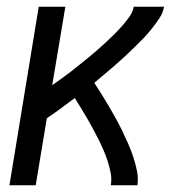

<svg xmlns="http://www.w3.org/2000/svg" viewBox="-20 -550 540 570"><path d="M8 0 95 -530H174L135 -297Q149 -307 163 -317Q177 -327 190.5 -337.5Q204 -348 217 -358.5Q230 -369 243.5 -380Q257 -391 269.5 -402Q282 -413 294.5 -424.5Q307 -436 319 -448Q331 -460 342.5 -473Q354 -486 364 -500Q374 -514 377 -530H467Q464 -512 453 -495.5Q442 -479 430 -464Q418 -449 404.5 -435Q391 -421 377 -407.5Q363 -394 348.5 -380.5Q334 -367 319.5 -354.5Q305 -342 290 -329.5Q275 -317 260 -304Q271 -287 282 -269.5Q293 -252 303.5 -234Q314 -216 324 -198Q334 -180 343 -161.5Q352 -143 360.5 -123.5Q369 -104 375.5 -84.5Q382 -65 386.5 -43.5Q391 -22 388 0H309Q312 -19 308.5 -37Q305 -55 299.5 -72Q294 -89 287 -105Q280 -121 272 -137Q264 -153 255.5 -168.5Q247 -184 238.5 -199Q230 -214 220.5 -229Q211 -244 202 -259Q182 -244 161 -228.5Q140 -213 119 -199L86 0Z"/></svg>

Font: Iosevka Curly Oblique
Style: Regular
Weight: 400
Italic angle: -9°
Monospace: yes
Designer: Belleve Invis
Foundry: Belleve Invis
Version: Version 11.1.0; ttfautohint (v1.8.3)